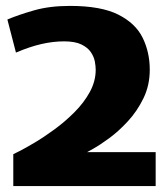

<svg xmlns="http://www.w3.org/2000/svg" viewBox="-20 -630 570 650"><path d="M25 0V-108Q25 -108 45 -118Q65 -128 97 -147Q129 -166 164.5 -192Q200 -218 232 -250Q264 -282 284 -318.5Q304 -355 304 -394Q304 -406 301 -422Q298 -438 287.5 -453.5Q277 -469 255.5 -479.5Q234 -490 197 -490Q160 -490 120.5 -481Q81 -472 34 -452L5 -564Q43 -580 95.5 -595Q148 -610 217 -610Q322 -610 380.5 -580.5Q439 -551 463 -502Q487 -453 487 -394Q487 -341 465.5 -297Q444 -253 412.5 -219Q381 -185 349.5 -162Q318 -139 296.5 -127Q275 -115 275 -115H507V0Z"/></svg>

Font: Epunda Sans Black
Style: Regular
Weight: 900
Designer: Simon Atzbach
Foundry: typofactur
Version: Version 2.204; ttfautohint (v1.8.4.7-5d5b)